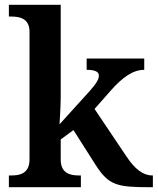

<svg xmlns="http://www.w3.org/2000/svg" viewBox="-20 -780 657 800"><path d="M17 0H317V-49H308C274 -49 233 -57 233 -115V-199L286 -238L379 -92C433 -8 468 0 603 0H617V-49H614C577 -49 542 -75 507 -128L374 -326L440 -401C492 -460 535 -489 581 -489V-536H341V-489C374 -489 392 -482 392 -465C392 -451 384 -435 354 -401L228 -262C228 -262 233 -338 233 -374V-760H17V-711H28C62 -711 103 -703 103 -648V-116C103 -57 63 -49 28 -49H17Z"/></svg>

Font: Noto Serif Tamil SemiBold
Style: Italic
Weight: 600
Italic angle: -12°
Designer: Indian Type Foundry, Tom Grace, and the Monotype Design Team
Foundry: Monotype Imaging Inc.
Version: Version 2.003